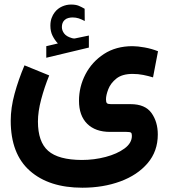

<svg xmlns="http://www.w3.org/2000/svg" viewBox="-20 -602 761 865"><path d="M240.7 -406.2Q226.1 -421.9 216.6 -441.2Q207 -460.4 207 -486.3Q207 -505.4 212.4 -520.5Q217.8 -535.6 227.1 -547.4Q240.2 -564 259.8 -572.8Q279.3 -581.5 299.8 -581.5Q320.8 -581.5 334 -576.2Q347.2 -570.8 361.3 -562.5L361.8 -507.3Q347.2 -515.1 334.5 -519.3Q321.8 -523.4 306.6 -523.4Q297.9 -523.4 288.1 -521Q278.3 -518.6 271 -511.7Q258.8 -500.5 258.8 -480Q258.8 -464.8 269 -451.2Q279.3 -437.5 302.7 -430.7Q305.2 -430.2 307.6 -429.4Q310.1 -428.7 312.5 -428.7Q314.9 -428.7 316.9 -428.7L380.4 -441.9V-387.7L188.5 -341.8V-394ZM201.7 -262.2Q180.2 -209.5 165.5 -154.3Q150.9 -99.1 150.9 -54.7Q150.9 37.1 197 77.6Q243.2 118.2 348.6 118.7Q404.3 118.7 456.1 105Q507.8 91.3 541 66.9Q574.2 42.5 574.2 9.8Q574.2 -1 570.1 -4.4Q565.9 -7.8 549.3 -7.8H475.6Q409.7 -7.8 372.8 -44.4Q335.9 -81.1 335.9 -147.9Q335.9 -211.4 365.2 -267.6Q394.5 -323.7 448.5 -358.9Q502.4 -394 577.1 -394Q599.6 -394 631.8 -388.2Q664.1 -382.3 691.9 -371.1L669.4 -253.4Q648.4 -259.8 625.5 -264.4Q602.5 -269 577.1 -269Q530.8 -269 504.6 -248.3Q478.5 -227.5 468 -200.4Q457.5 -173.3 457.5 -154.3Q457.5 -141.6 461.7 -137.2Q465.8 -132.8 480.5 -132.8H568.4Q633.8 -132.8 662.4 -93Q690.9 -53.2 690.9 3.9Q690.9 79.6 645 133.3Q599.1 187 522 215.3Q444.8 243.7 351.1 243.7Q200.7 243.7 114.5 167.5Q28.3 91.3 28.3 -58.1Q28.3 -116.2 45.7 -179.7Q63 -243.2 90.3 -307.6Z"/></svg>

Font: Vazir FD-WOL
Style: Bold-FD-WOL
Weight: 700
Designer: Saber Rastikerdar
Foundry: Saber Rastikerdar
Version: Version 30.1.0